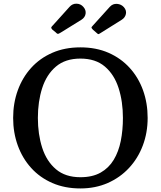

<svg xmlns="http://www.w3.org/2000/svg" viewBox="-20 -1021 881 1052"><path d="M52 -375Q52 -456 77.5 -526.2Q103 -596.5 150.8 -649.2Q198.5 -702 266.8 -731.8Q335 -761.5 420.5 -761.5Q506.5 -761.5 574.5 -731.8Q642.5 -702 690.5 -649.2Q738.5 -596.5 763.8 -526.2Q789 -456 789 -375Q789 -294 762.5 -223.8Q736 -153.5 687 -100.8Q638 -48 570.2 -18.2Q502.5 11.5 420.5 11.5Q335 11.5 266.8 -18.2Q198.5 -48 150.8 -100.8Q103 -153.5 77.5 -223.8Q52 -294 52 -375ZM187.5 -375Q187.5 -285.5 211.2 -211.5Q235 -137.5 286.5 -93.8Q338 -50 420.5 -50Q486.5 -50 531.2 -75.2Q576 -100.5 603 -145.2Q630 -190 641.8 -249Q653.5 -308 653.5 -375Q653.5 -464.5 629.8 -538.5Q606 -612.5 554.8 -656.2Q503.5 -700 420.5 -700Q338 -700 286.5 -656.2Q235 -612.5 211.2 -538.5Q187.5 -464.5 187.5 -375ZM285.5 -843.5 267 -858.5Q259.5 -866.5 261 -871Q262.5 -875.5 270 -882.5L361 -983.5Q377 -1001.5 399.8 -1000.8Q422.5 -1000 437 -983Q452 -966 449 -945.8Q446 -925.5 426.5 -913L316 -844.5Q305 -837.5 299.5 -835.8Q294 -834 285.5 -843.5ZM509 -841 489.5 -858Q482 -866 481.2 -869.2Q480.5 -872.5 488 -880L581.5 -983.5Q598 -1001.5 621.2 -999.8Q644.5 -998 659 -981.5Q674 -964 669.8 -944.2Q665.5 -924.5 647.5 -913L527 -837.5Q520 -833 517.2 -834.2Q514.5 -835.5 509 -841Z"/></svg>

Font: Besley Medium
Style: Regular
Weight: 500
Designer: Owen Earl
Foundry: indestructible type*
Version: Version 2.001; ttfautohint (v1.8.3)